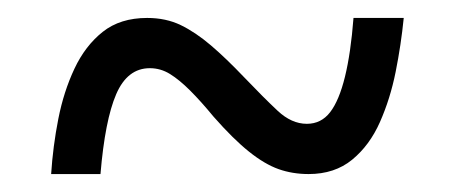

<svg xmlns="http://www.w3.org/2000/svg" viewBox="-20 -464 505 214"><path d="M37 -270Q39 -301 45 -331.5Q51 -362 63 -387.5Q75 -413 94.5 -428.5Q114 -444 144 -444Q165 -444 181.5 -436Q198 -428 215 -413.5Q232 -399 252 -378Q274 -355 289.5 -340.5Q305 -326 322 -326Q338 -326 348 -339Q358 -352 364.5 -378.5Q371 -405 374 -444H430Q427 -414 421 -384Q415 -354 403.5 -328Q392 -302 372.5 -286Q353 -270 324 -270Q306 -270 290.5 -275.5Q275 -281 257.5 -295Q240 -309 218 -334Q204 -351 192 -363Q180 -375 169.5 -381.5Q159 -388 147 -388Q122 -388 109.5 -359Q97 -330 92 -270Z"/></svg>

Font: Noto Serif Condensed
Style: Regular
Weight: 400
Width: 3
Designer: Monotype Design Team
Foundry: Monotype Imaging Inc.
Version: Version 2.015